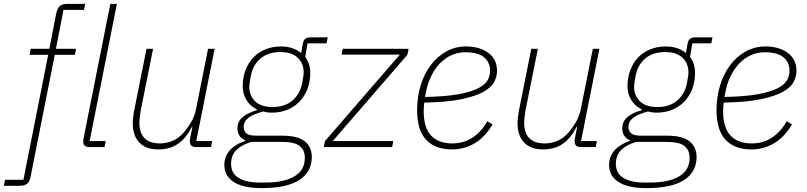

<svg xmlns="http://www.w3.org/2000/svg" viewBox="-85 -760 4170 992"><path d="M74 148Q69 175 57 187.5Q45 200 15 200H-65L-59 169H36L164 -477H68L74 -508H170L205 -688Q210 -715 222.5 -727.5Q235 -740 265 -740H355L349 -709H243L204 -508H308L302 -477H198Z M378 0Q345 0 345 -28Q345 -36 348 -51L485 -740H519L378 -31H461L455 0Z M706 -508 642 -189Q639 -172 637 -155Q635 -138 635 -128Q635 -19 741 -19Q773 -19 805 -31.5Q837 -44 865 -76Q884 -98 902.5 -129Q921 -160 929 -202L990 -508H1024L929 -31H1011L1005 0H929Q896 0 896 -29Q896 -34 896.5 -38.5Q897 -43 898 -49L909 -104H906Q877 -47 835.5 -17.5Q794 12 733 12Q669 12 635 -23.5Q601 -59 601 -123Q601 -137 603 -154.5Q605 -172 608 -188L672 -508Z M1526 51Q1526 128 1461.5 170Q1397 212 1266 212Q1172 212 1123 180.5Q1074 149 1074 93Q1074 48 1102.5 16.5Q1131 -15 1181 -32V-36Q1162 -43 1152 -59Q1142 -75 1142 -96Q1142 -134 1170.5 -156.5Q1199 -179 1241 -190L1242 -195Q1207 -212 1188 -244Q1169 -276 1169 -314Q1169 -361 1184 -399Q1199 -437 1225 -464Q1251 -491 1287.5 -505.5Q1324 -520 1367 -520Q1399 -520 1425.5 -511Q1452 -502 1471 -486L1479 -532Q1482 -550 1491 -558.5Q1500 -567 1519 -567H1608L1602 -536H1504L1492 -466Q1518 -431 1518 -384Q1518 -337 1503 -299Q1488 -261 1461.5 -234Q1435 -207 1399 -192.5Q1363 -178 1320 -178Q1296 -178 1275 -184Q1222 -170 1198 -151Q1174 -132 1174 -103Q1174 -84 1187.5 -71.5Q1201 -59 1239 -59H1373Q1454 -59 1490 -29.5Q1526 0 1526 51ZM1490 55Q1490 16 1463.5 -5.5Q1437 -27 1369 -27H1214Q1166 -13 1137.5 14Q1109 41 1109 86Q1109 136 1148.5 159.5Q1188 183 1254 183H1290Q1381 183 1435.5 151.5Q1490 120 1490 55ZM1323 -207Q1388 -207 1427 -241.5Q1466 -276 1476 -330Q1481 -356 1482.5 -367.5Q1484 -379 1484 -386Q1484 -432 1453.5 -461.5Q1423 -491 1364 -491Q1299 -491 1260 -457Q1221 -423 1211 -368Q1206 -342 1204.5 -330.5Q1203 -319 1203 -312Q1203 -266 1233.5 -236.5Q1264 -207 1323 -207Z M1588 0 1594 -31 1981 -478H1680L1686 -508H2026L2020 -477L1634 -31H1947L1941 0Z M2251 12Q2163 12 2116.5 -38Q2070 -88 2070 -191Q2070 -259 2088.5 -319Q2107 -379 2140.5 -423.5Q2174 -468 2220.5 -494Q2267 -520 2323 -520Q2393 -520 2438 -487Q2483 -454 2483 -394Q2483 -365 2468.5 -337Q2454 -309 2413.5 -286Q2373 -263 2299 -247.5Q2225 -232 2107 -230Q2106 -222 2105 -208.5Q2104 -195 2104 -187Q2104 -101 2142 -60Q2180 -19 2252 -19Q2311 -19 2357 -49.5Q2403 -80 2433 -134L2460 -117Q2419 -49 2365.5 -18.5Q2312 12 2251 12ZM2319 -490Q2280 -490 2246.5 -474.5Q2213 -459 2186.5 -431Q2160 -403 2141.5 -364Q2123 -325 2115 -279L2111 -259Q2217 -261 2282.5 -273Q2348 -285 2384.5 -303.5Q2421 -322 2434 -345Q2447 -368 2447 -394Q2447 -439 2415.5 -464.5Q2384 -490 2319 -490Z M2694 -508 2630 -189Q2627 -172 2625 -155Q2623 -138 2623 -128Q2623 -19 2729 -19Q2761 -19 2793 -31.5Q2825 -44 2853 -76Q2872 -98 2890.5 -129Q2909 -160 2917 -202L2978 -508H3012L2917 -31H2999L2993 0H2917Q2884 0 2884 -29Q2884 -34 2884.5 -38.5Q2885 -43 2886 -49L2897 -104H2894Q2865 -47 2823.5 -17.5Q2782 12 2721 12Q2657 12 2623 -23.5Q2589 -59 2589 -123Q2589 -137 2591 -154.5Q2593 -172 2596 -188L2660 -508Z M3514 51Q3514 128 3449.5 170Q3385 212 3254 212Q3160 212 3111 180.5Q3062 149 3062 93Q3062 48 3090.5 16.5Q3119 -15 3169 -32V-36Q3150 -43 3140 -59Q3130 -75 3130 -96Q3130 -134 3158.5 -156.5Q3187 -179 3229 -190L3230 -195Q3195 -212 3176 -244Q3157 -276 3157 -314Q3157 -361 3172 -399Q3187 -437 3213 -464Q3239 -491 3275.5 -505.5Q3312 -520 3355 -520Q3387 -520 3413.5 -511Q3440 -502 3459 -486L3467 -532Q3470 -550 3479 -558.5Q3488 -567 3507 -567H3596L3590 -536H3492L3480 -466Q3506 -431 3506 -384Q3506 -337 3491 -299Q3476 -261 3449.5 -234Q3423 -207 3387 -192.5Q3351 -178 3308 -178Q3284 -178 3263 -184Q3210 -170 3186 -151Q3162 -132 3162 -103Q3162 -84 3175.5 -71.5Q3189 -59 3227 -59H3361Q3442 -59 3478 -29.5Q3514 0 3514 51ZM3478 55Q3478 16 3451.5 -5.5Q3425 -27 3357 -27H3202Q3154 -13 3125.5 14Q3097 41 3097 86Q3097 136 3136.5 159.5Q3176 183 3242 183H3278Q3369 183 3423.5 151.5Q3478 120 3478 55ZM3311 -207Q3376 -207 3415 -241.5Q3454 -276 3464 -330Q3469 -356 3470.5 -367.5Q3472 -379 3472 -386Q3472 -432 3441.5 -461.5Q3411 -491 3352 -491Q3287 -491 3248 -457Q3209 -423 3199 -368Q3194 -342 3192.5 -330.5Q3191 -319 3191 -312Q3191 -266 3221.5 -236.5Q3252 -207 3311 -207Z M3798 12Q3710 12 3663.5 -38Q3617 -88 3617 -191Q3617 -259 3635.5 -319Q3654 -379 3687.5 -423.5Q3721 -468 3767.5 -494Q3814 -520 3870 -520Q3940 -520 3985 -487Q4030 -454 4030 -394Q4030 -365 4015.5 -337Q4001 -309 3960.5 -286Q3920 -263 3846 -247.5Q3772 -232 3654 -230Q3653 -222 3652 -208.5Q3651 -195 3651 -187Q3651 -101 3689 -60Q3727 -19 3799 -19Q3858 -19 3904 -49.5Q3950 -80 3980 -134L4007 -117Q3966 -49 3912.5 -18.5Q3859 12 3798 12ZM3866 -490Q3827 -490 3793.5 -474.5Q3760 -459 3733.5 -431Q3707 -403 3688.5 -364Q3670 -325 3662 -279L3658 -259Q3764 -261 3829.5 -273Q3895 -285 3931.5 -303.5Q3968 -322 3981 -345Q3994 -368 3994 -394Q3994 -439 3962.5 -464.5Q3931 -490 3866 -490Z"/></svg>

Font: IBM Plex Sans ExtLt
Style: Italic
Weight: 200
Italic angle: -11°
Designer: Mike Abbink, Paul van der Laan, Pieter van Rosmalen
Foundry: Bold Monday
Version: Version 3.005